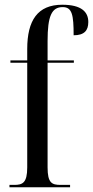

<svg xmlns="http://www.w3.org/2000/svg" viewBox="-20 -791 393 811"><path d="M20 0H276V-10H236C199 -10 181 -18 181 -84V-526H292V-536H181V-618C181 -723 198 -761 245 -761C285 -761 291 -727 291 -642C336 -642 353 -662 353 -698C353 -740 325 -771 243 -771C139 -771 95 -705 95 -584V-536H24V-526H95V-84C95 -18 75 -10 40 -10H20Z"/></svg>

Font: Noto Serif Display ExtraCondensed
Style: Regular
Weight: 400
Width: 2
Designer: Monotype Design Team
Foundry: Monotype Imaging Inc.
Version: Version 2.009